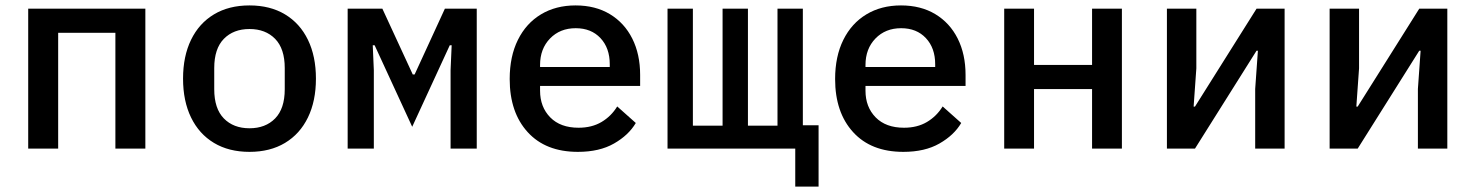

<svg xmlns="http://www.w3.org/2000/svg" viewBox="-20 -548 5440 708"><path d="M84 0V-516H516V0H405.5V-427H194.5V0Z M900 12Q824 12 769 -21Q714 -54 684.5 -114.8Q655 -175.5 655 -258Q655 -340.5 684.5 -401.2Q714 -462 769 -495Q824 -528 900 -528Q976 -528 1031 -495Q1086 -462 1115.5 -401.2Q1145 -340.5 1145 -258Q1145 -175.5 1115.5 -114.8Q1086 -54 1031 -21Q976 12 900 12ZM900 -75Q959 -75 994.5 -111.2Q1030 -147.5 1030 -219V-297Q1030 -368.5 994.5 -404.8Q959 -441 900 -441Q841 -441 805.5 -404.8Q770 -368.5 770 -297V-219Q770 -147.5 805.5 -111.2Q841 -75 900 -75Z M1262 0V-516H1390L1502 -273.5H1509L1620.5 -516H1738V0H1641.5V-289L1645.5 -381H1638.5L1500 -80.5L1361.5 -381H1354.5L1358.5 -289V0Z M2111 12Q1992 12 1925.8 -60.8Q1859.5 -133.5 1859.5 -256.5Q1859.5 -340 1889.8 -401Q1920 -462 1974.8 -495Q2029.5 -528 2102.5 -528Q2175.5 -528 2229 -495.8Q2282.5 -463.5 2311.5 -405.8Q2340.5 -348 2340.5 -271.5V-231H1971.5V-213.5Q1971.5 -153.5 2009 -115.2Q2046.5 -77 2113.5 -77Q2162.5 -77 2198.2 -98.2Q2234 -119.5 2256 -155.5L2324.5 -94.5Q2298 -49.5 2244.2 -18.8Q2190.5 12 2111 12ZM2103 -444Q2045 -444 2008.2 -406Q1971.5 -368 1971.5 -308.5V-301H2228.5V-311Q2228.5 -371 2194.2 -407.5Q2160 -444 2103 -444Z M2912.5 140V0H2441.5V-516H2535V-84.5H2644.5V-516H2738V-84.5H2847V-516H2940.5V-86H2998.5V140Z M3311 12Q3192 12 3125.8 -60.8Q3059.5 -133.5 3059.5 -256.5Q3059.5 -340 3089.8 -401Q3120 -462 3174.8 -495Q3229.5 -528 3302.5 -528Q3375.5 -528 3429 -495.8Q3482.5 -463.5 3511.5 -405.8Q3540.5 -348 3540.5 -271.5V-231H3171.5V-213.5Q3171.5 -153.5 3209 -115.2Q3246.5 -77 3313.5 -77Q3362.5 -77 3398.2 -98.2Q3434 -119.5 3456 -155.5L3524.5 -94.5Q3498 -49.5 3444.2 -18.8Q3390.5 12 3311 12ZM3303 -444Q3245 -444 3208.2 -406Q3171.5 -368 3171.5 -308.5V-301H3428.5V-311Q3428.5 -371 3394.2 -407.5Q3360 -444 3303 -444Z M3683 0V-516H3793V-308.5H4007V-516H4117V0H4007V-219.5H3793V0Z M4283 0V-516H4391.5V-296L4381.5 -155H4386.5L4613.5 -516H4717V0H4608.5V-220L4618.5 -361H4613.5L4386.5 0Z M4883 0V-516H4991.5V-296L4981.5 -155H4986.5L5213.5 -516H5317V0H5208.5V-220L5218.5 -361H5213.5L4986.5 0Z"/></svg>

Font: Lilex Medium
Style: Regular
Weight: 500
Designer: Mike Abbink, Paul van der Laan, Pieter van Rosmalen, Mikhael Khrustik
Foundry: Mikhael Khrustik
Version: Version 1.100